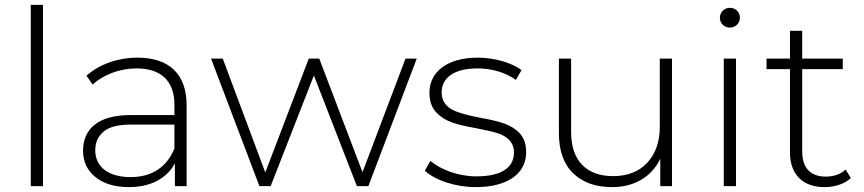

<svg xmlns="http://www.w3.org/2000/svg" viewBox="-20 -762 3536 786"><path d="M106 0H156V-742H106Z M371 -37C404 -10 450 4 508 4C597 4 663 -32 696 -93V0H744V-331C744 -459 672 -526 543 -526C463 -526 386 -499 334 -452L359 -416C403 -456 470 -482 539 -482C640 -482 694 -430 694 -333V-291H515C379 -291 320 -232 320 -145C320 -100 337 -64 371 -37ZM405 -224C428 -243 465 -252 516 -252H694V-154C663 -78 602 -37 515 -37C423 -37 370 -79 370 -147C370 -180 382 -205 405 -224Z M1042 0H1088L1265 -453L1441 0H1488L1686 -522H1640L1464 -57L1287 -522H1244L1066 -56L892 -522H844Z M1719 -63C1762 -24 1844 4 1928 4C2059 4 2134 -52 2134 -139C2134 -172 2125 -197 2108 -216C2073 -253 2027 -265 1946 -280C1909 -287 1881 -294 1861 -301C1820 -313 1788 -337 1788 -384C1788 -443 1838 -482 1935 -482C1992 -482 2049 -466 2092 -435L2115 -475C2074 -506 2003 -526 1936 -526C1809 -526 1738 -466 1738 -383C1738 -349 1747 -322 1765 -303C1801 -264 1847 -252 1930 -237C1965 -230 1993 -224 2013 -218C2053 -206 2084 -182 2084 -138C2084 -77 2035 -40 1930 -40C1857 -40 1785 -67 1742 -103Z M2326 -53C2365 -15 2418 4 2486 4C2578 4 2648 -39 2683 -112V0H2731V-522H2681V-244C2681 -182 2664 -133 2630 -96C2595 -59 2549 -41 2490 -41C2381 -41 2318 -104 2318 -221V-522H2268V-217C2268 -146 2287 -91 2326 -53Z M2993 0V-522H2943V0ZM2927 -689C2927 -666 2945 -649 2968 -649C2991 -649 3009 -667 3009 -690C3009 -713 2991 -730 2968 -730C2945 -730 2927 -712 2927 -689Z M3118 -522V-479H3214V-138C3214 -49 3265 4 3356 4C3397 4 3438 -9 3463 -33L3442 -68C3421 -49 3394 -39 3361 -39C3297 -39 3264 -75 3264 -143V-479H3430V-522H3264V-636H3214V-522Z"/></svg>

Font: Montserrat Light
Style: Regular
Weight: 300
Designer: Julieta Ulanovsky
Foundry: Julieta Ulanovsky
Version: Version 7.200